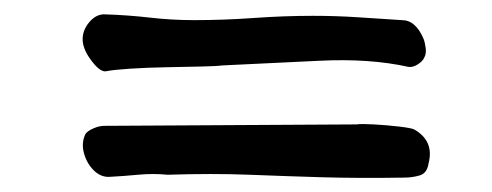

<svg xmlns="http://www.w3.org/2000/svg" viewBox="-20 -430 684 267"><path d="M289 -339Q282 -338 260.5 -337.5Q239 -337 211.5 -336.5Q184 -336 161 -334.5Q138 -333 128 -331Q120 -329 108 -344.5Q96 -360 95 -373Q94 -387 104 -399Q114 -411 127 -410Q158 -409 188.5 -405.5Q219 -402 250 -402Q291 -402 333 -405Q375 -408 415 -408Q447 -408 477.5 -406Q508 -404 539 -402Q558 -402 569 -376Q571 -371 572 -363Q573 -355 570 -350Q568 -345 561 -340.5Q554 -336 548 -337Q494 -349 424 -345.5Q354 -342 289 -339ZM125 -255 476 -257Q482 -258 500 -257Q518 -256 535 -254Q552 -252 556 -250Q584 -234 576 -203Q574 -189 563.5 -186Q553 -183 542 -183Q479 -182 428 -183.5Q377 -185 326.5 -187Q276 -189 213 -187Q193 -189 172 -187Q151 -185 131 -184Q119 -184 109.5 -194Q100 -204 96.5 -218Q93 -232 99 -244Q102 -248 110 -251.5Q118 -255 125 -255Z"/></svg>

Font: Mynerve
Style: Regular
Weight: 400
Designer: Carolina Short
Foundry: Carolina Short
Version: Version 1.000; ttfautohint (v1.8.4.7-5d5b)